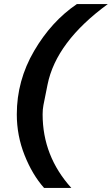

<svg xmlns="http://www.w3.org/2000/svg" viewBox="-20 -780 546 937"><path d="M62 -222Q62 -387 146.5 -531.5Q231 -676 355 -760H506Q254 -576 212 -367L192 -267Q188 -247 188 -222Q188 -18 328 137H195Q138 73 100 -22.5Q62 -118 62 -222Z"/></svg>

Font: Aneliza
Style: Bold Italic
Weight: 700
Italic angle: -11.31°
Designer: Mike Abbink, Paul van der Laan, Pieter van Rosmalen
Foundry: Bold Monday
Version: Version 3.0